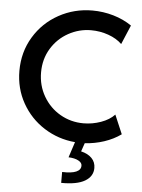

<svg xmlns="http://www.w3.org/2000/svg" viewBox="-62 -777 784 1062"><g transform="rotate(5 329.5 -245.5)"><path d="M421.9 132.8Q422.4 116.7 402.1 105.5Q381.8 94.2 346.7 92.8L375 6.3Q280.8 -2 202.9 -51.5Q125 -101.1 79.6 -181.9Q34.2 -262.7 34.2 -360.4Q34.2 -464.8 85 -548.8Q135.7 -632.8 221.7 -680.2Q307.6 -727.5 408.2 -727.5Q467.8 -727.5 524.9 -710.9Q582 -694.3 627 -663.1L582 -556.6Q552.7 -585.4 506.6 -601.8Q460.4 -618.2 410.2 -618.2Q343.8 -618.2 284.7 -585.7Q225.6 -553.2 189.9 -494.6Q154.3 -436 154.3 -362.3Q154.3 -289.6 189 -229.7Q223.6 -169.9 282.7 -135.7Q341.8 -101.6 412.1 -101.6Q461.4 -101.6 508.8 -118.4Q556.2 -135.3 584 -165L628.9 -59.6Q588.4 -30.3 535.9 -12.9Q483.4 4.4 429.2 7.3L413.1 54.2Q451.2 63 472.7 85Q494.1 106.9 494.1 139.6Q494.1 186 450 212.2Q405.8 238.3 318.4 237.3V176.8Q370.6 178.7 396.5 167.2Q422.4 155.8 421.9 132.8Z"/></g></svg>

Font: Reddit Sans Fudge SemiBold
Style: Regular
Weight: 600
Designer: Stephen Hutchings
Foundry: Reddit
Version: Version 1.011